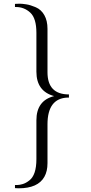

<svg xmlns="http://www.w3.org/2000/svg" viewBox="-20 -769 493 1039"><path d="M353 -241H346Q237 -237 237 -96V114Q237 158 220 188Q185 250 81 250Q71 250 61 249V232Q64 232 75 232Q86 232 103 227Q120 222 138 208Q177 179 177 92V-118Q177 -225 273 -249Q177 -275 177 -381V-591Q177 -670 144 -700.5Q111 -731 67 -731Q64 -731 61 -731V-748Q71 -749 85.5 -749Q100 -749 122.5 -745.5Q145 -742 174 -729.5Q203 -717 220 -687Q237 -657 237 -613V-378Q237 -258 353 -258Z"/></svg>

Font: Antic Didone
Style: Regular
Weight: 400
Designer: Santiago Orozco
Foundry: Santiago Orozco
Version: Version 2.000